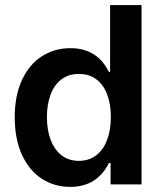

<svg xmlns="http://www.w3.org/2000/svg" viewBox="-20 -727 644 757"><path d="M38.1 -264.6Q38.1 -350.6 66.9 -412.1Q95.7 -473.6 145.5 -505.4Q195.3 -537.1 257.8 -537.1Q363.3 -537.1 409.2 -443.4H414.1V-707H538.1V0H416V-84H409.2Q362.3 9.8 256.8 9.8Q193.8 9.8 144.3 -22.7Q94.7 -55.2 66.4 -117.2Q38.1 -179.2 38.1 -264.6ZM417 -265.6Q417 -316.9 402.3 -355.2Q387.7 -393.6 359.4 -414.6Q331.1 -435.5 291 -435.5Q250.5 -435.5 222.2 -414.1Q193.8 -392.6 179.4 -354Q165 -315.4 165 -265.6Q165 -214.8 179.7 -175.8Q194.3 -136.7 222.7 -114.7Q251 -92.8 291 -92.8Q330.6 -92.8 358.9 -114.3Q387.2 -135.7 402.1 -174.8Q417 -213.9 417 -265.6Z"/></svg>

Font: Pretendard Std SemiBold
Style: Regular
Weight: 600
Designer: Base glyphs from Inter by Rasmus Andersson; Hangeul glyphs from Noto Sans CJK(Source Han Sans) by Jang Soo-young and Kan
Foundry: Kil Hyung-jin
Version: Version 1.309